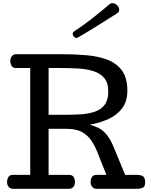

<svg xmlns="http://www.w3.org/2000/svg" viewBox="-20 -1174 939 1194"><path d="M60.1 0Q43 0 33.4 -12.5Q23.9 -24.9 23.9 -41Q23.9 -59.6 32.2 -73Q40.5 -86.4 59.1 -86.4H168V-751H79.1Q60.5 -751 52.2 -764.4Q43.9 -777.8 43.9 -795.9Q43.9 -812 53.5 -824.5Q63 -836.9 80.1 -836.9H369.1Q448.7 -836.9 521.2 -830.3Q593.8 -823.7 650.1 -801.8Q706.5 -779.8 739.3 -734.1Q772 -688.5 772 -609.9Q772 -543.5 739.7 -500.7Q707.5 -458 654.3 -433.8Q601.1 -409.7 537.6 -398.4Q598.6 -383.3 630.9 -350.3Q663.1 -317.4 685.1 -263.7L758.3 -86.4H830.1Q859.4 -86.4 871.1 -76.4Q882.8 -66.4 882.8 -41Q882.8 -13.7 868.2 -6.8Q853.5 0 830.6 0H579.6Q562.5 0 553 -12.5Q543.5 -24.9 543.5 -41Q543.5 -59.6 551.8 -73Q560.1 -86.4 578.6 -86.4H641.6L586.9 -224.6Q572.3 -261.7 550.8 -295.7Q529.3 -329.6 492.2 -351.3Q455.1 -373 393.1 -373H282.2V-86.4H411.1Q429.7 -86.4 438 -73Q446.3 -59.6 446.3 -41Q446.3 -24.9 436.8 -12.5Q427.2 0 410.2 0ZM282.2 -460H372.1Q427.7 -460 478.5 -462.9Q529.3 -465.8 568.6 -479Q607.9 -492.2 630.6 -522Q653.3 -551.8 653.3 -605Q653.3 -659.7 627.4 -689.7Q601.6 -719.7 558.1 -732.7Q514.6 -745.6 461.4 -748.3Q408.2 -751 354 -751H282.2ZM456.1 -938Q446.8 -938 439.5 -946Q432.1 -954.1 432.1 -963.4Q432.1 -972.7 440.4 -978Q495.6 -1014.6 553 -1059.3Q610.4 -1104 660.2 -1147Q668.5 -1154.3 680.2 -1154.3Q695.8 -1154.3 708.5 -1141.4Q721.2 -1128.4 721.2 -1113.3Q721.2 -1099.6 708.5 -1091.3Q650.9 -1055.2 587.9 -1015.4Q524.9 -975.6 465.3 -941.4Q459.5 -938 456.1 -938Z"/></svg>

Font: Cutive
Style: Regular
Weight: 400
Version: Version 1.100; ttfautohint (v1.8.4.7-5d5b)